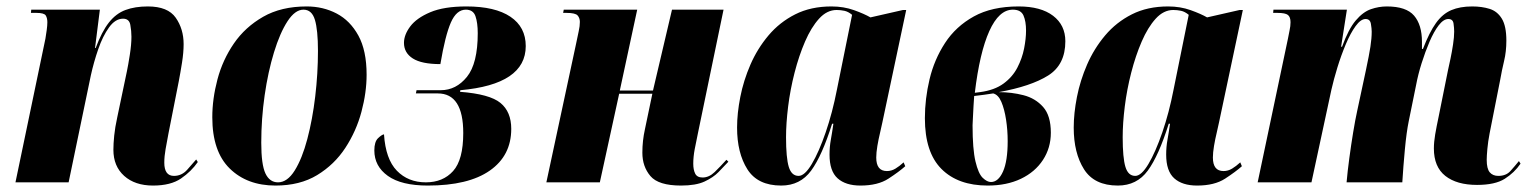

<svg xmlns="http://www.w3.org/2000/svg" viewBox="-20 -566 4760 596"><path d="M455 10Q399 10 365.5 -20Q332 -50 332 -101Q332 -120 334.5 -145Q337 -170 344 -202L374 -345Q378 -364 383 -396Q388 -428 388 -452Q388 -470 384.5 -489Q381 -508 362 -508Q338 -508 318.5 -481Q299 -454 285 -413.5Q271 -373 262 -332L193 0H28L121 -446Q123 -458 125 -472.5Q127 -487 127 -497Q127 -510 122 -518Q117 -526 93 -526H76L77 -536H290L275 -417H277Q296 -468 318 -496Q340 -524 369.5 -535Q399 -546 439 -546Q501 -546 525.5 -511Q550 -476 550 -429Q550 -403 545 -371.5Q540 -340 535 -314L503 -152Q498 -125 494 -103Q490 -81 490 -61Q490 -20 520 -20Q544 -20 561 -39Q578 -58 589 -71L594 -63Q574 -34 542 -12Q510 10 455 10Z M835 10Q747 10 693 -43Q639 -96 639 -202Q639 -259 655 -319.5Q671 -380 706 -431Q741 -482 797 -514Q853 -546 932 -546Q983 -546 1025 -524Q1067 -502 1092.5 -455.5Q1118 -409 1118 -334Q1118 -279 1102 -219Q1086 -159 1052 -107Q1018 -55 964.5 -22.5Q911 10 835 10ZM843 0Q872 0 895 -37Q918 -74 934 -134.5Q950 -195 958.5 -266.5Q967 -338 967 -408Q967 -473 957.5 -504.5Q948 -536 922 -536Q896 -536 872.5 -500Q849 -464 830.5 -403.5Q812 -343 801.5 -270Q791 -197 791 -123Q791 -55 804 -27.5Q817 0 843 0Z M1308 10Q1226 10 1184 -20Q1142 -50 1142 -99Q1142 -126 1153.5 -137Q1165 -148 1172 -149Q1177 -72 1212 -36Q1247 0 1302 0Q1355 0 1386.5 -35Q1418 -70 1418 -153Q1418 -276 1339 -276H1271L1273 -286H1348Q1396 -286 1429.5 -327.5Q1463 -369 1463 -463Q1463 -495 1456 -515.5Q1449 -536 1426 -536Q1397 -536 1379.5 -496Q1362 -456 1347 -367Q1289 -367 1261.5 -384.5Q1234 -402 1234 -433Q1234 -458 1253.5 -484Q1273 -510 1315.5 -528Q1358 -546 1428 -546Q1517 -546 1564.5 -514Q1612 -482 1612 -423Q1612 -304 1409 -286L1408 -281Q1500 -274 1533.5 -246.5Q1567 -219 1567 -166Q1567 -83 1500.5 -36.5Q1434 10 1308 10Z M2094 10Q2024 10 1999 -19.5Q1974 -49 1974 -92Q1974 -111 1976 -129Q1978 -147 1982 -165L2005 -275H1902L1842 0H1676L1768 -429Q1773 -454 1776.5 -469.5Q1780 -485 1780 -498Q1780 -510 1773 -518Q1766 -526 1738 -526H1728L1730 -536H1958L1904 -285H2007L2066 -536H2226L2147 -155Q2141 -127 2136.5 -103Q2132 -79 2132 -58Q2132 -39 2138 -27Q2144 -15 2161 -15Q2181 -15 2198.5 -32Q2216 -49 2235 -70L2241 -64Q2227 -49 2210.5 -32Q2194 -15 2167 -2.5Q2140 10 2094 10Z M2405 10Q2332 10 2300 -40.5Q2268 -91 2268 -170Q2268 -214 2278 -265Q2288 -316 2309.5 -365.5Q2331 -415 2365.5 -456Q2400 -497 2448.5 -521.5Q2497 -546 2561 -546Q2599 -546 2631 -534.5Q2663 -523 2682 -512L2783 -535H2793L2719 -186Q2717 -175 2712 -154.5Q2707 -134 2703.5 -113Q2700 -92 2700 -77Q2700 -35 2733 -35Q2747 -35 2759.5 -42.5Q2772 -50 2785 -62L2790 -50Q2771 -33 2738 -11.5Q2705 10 2651 10Q2605 10 2580 -12.5Q2555 -35 2555 -86Q2555 -110 2559 -132Q2563 -154 2567 -182H2563Q2532 -83 2498 -36.5Q2464 10 2405 10ZM2459 -20Q2478 -20 2500 -57Q2522 -94 2543 -155Q2564 -216 2578 -288L2625 -520Q2613 -530 2601 -532.5Q2589 -535 2577 -535Q2547 -535 2522.5 -508Q2498 -481 2479 -437Q2460 -393 2446.5 -340.5Q2433 -288 2426.5 -235.5Q2420 -183 2420 -140Q2420 -76 2428.5 -48Q2437 -20 2459 -20Z M3046 10Q2954 10 2902.5 -41.5Q2851 -93 2851 -199Q2851 -259 2865.5 -320Q2880 -381 2913.5 -432.5Q2947 -484 3003 -515Q3059 -546 3142 -546Q3211 -546 3249 -517Q3287 -488 3287 -438Q3287 -365 3233.5 -331.5Q3180 -298 3080 -280Q3120 -280 3157 -270.5Q3194 -261 3218 -234Q3242 -207 3242 -154Q3242 -107 3217.5 -69.5Q3193 -32 3149 -11Q3105 10 3046 10ZM3022 -280Q3067 -286 3095 -306.5Q3123 -327 3138 -356Q3153 -385 3159 -415.5Q3165 -446 3165 -471Q3165 -500 3157 -518Q3149 -536 3124 -536Q3081 -536 3051 -469.5Q3021 -403 3006 -278ZM3056 -1Q3079 -1 3093.5 -33.5Q3108 -66 3108 -128Q3108 -162 3103 -194.5Q3098 -227 3088.5 -249.5Q3079 -272 3063 -276Q3051 -274 3036 -272Q3021 -270 3004 -268Q3003 -258 3002 -237.5Q3001 -217 3000 -198.5Q2999 -180 2999 -177Q2999 -103 3008 -65Q3017 -27 3030.5 -14Q3044 -1 3056 -1Z M3450 10Q3377 10 3345 -40.5Q3313 -91 3313 -170Q3313 -214 3323 -265Q3333 -316 3354.5 -365.5Q3376 -415 3410.5 -456Q3445 -497 3493.5 -521.5Q3542 -546 3606 -546Q3644 -546 3676 -534.5Q3708 -523 3727 -512L3828 -535H3838L3764 -186Q3762 -175 3757 -154.5Q3752 -134 3748.5 -113Q3745 -92 3745 -77Q3745 -35 3778 -35Q3792 -35 3804.5 -42.5Q3817 -50 3830 -62L3835 -50Q3816 -33 3783 -11.5Q3750 10 3696 10Q3650 10 3625 -12.5Q3600 -35 3600 -86Q3600 -110 3604 -132Q3608 -154 3612 -182H3608Q3577 -83 3543 -36.5Q3509 10 3450 10ZM3504 -20Q3523 -20 3545 -57Q3567 -94 3588 -155Q3609 -216 3623 -288L3670 -520Q3658 -530 3646 -532.5Q3634 -535 3622 -535Q3592 -535 3567.5 -508Q3543 -481 3524 -437Q3505 -393 3491.5 -340.5Q3478 -288 3471.5 -235.5Q3465 -183 3465 -140Q3465 -76 3473.5 -48Q3482 -20 3504 -20Z M4565 8Q4502 8 4466.5 -20Q4431 -48 4431 -105Q4431 -125 4435 -148.5Q4439 -172 4446 -205L4475 -349Q4478 -362 4482.5 -383.5Q4487 -405 4490.5 -428Q4494 -451 4494 -468Q4494 -479 4492 -493Q4490 -507 4476 -507Q4461 -507 4446 -487.5Q4431 -468 4417.5 -436.5Q4404 -405 4393 -370Q4382 -335 4376 -303L4353 -190Q4346 -156 4341 -102.5Q4336 -49 4333 0H4160Q4163 -34 4168.5 -75Q4174 -116 4180.5 -155.5Q4187 -195 4193 -222L4220 -348Q4230 -395 4234 -421Q4238 -447 4238 -468Q4238 -477 4235.5 -492Q4233 -507 4219 -507Q4204 -507 4188 -485Q4172 -463 4157.5 -428.5Q4143 -394 4131.5 -356.5Q4120 -319 4113 -288L4051 0H3884L3978 -446Q3980 -458 3983 -471.5Q3986 -485 3986 -497Q3986 -513 3978 -519.5Q3970 -526 3945 -526H3932L3933 -536H4161L4143 -421H4146Q4166 -476 4188.5 -502.5Q4211 -529 4235.5 -537.5Q4260 -546 4285 -546Q4345 -546 4369.5 -517.5Q4394 -489 4394 -436V-414H4397Q4417 -466 4437.5 -494.5Q4458 -523 4485 -534.5Q4512 -546 4550 -546Q4580 -546 4604 -538.5Q4628 -531 4642 -508Q4656 -485 4656 -440Q4656 -406 4649 -377Q4642 -348 4637 -319L4604 -152Q4599 -126 4597 -103.5Q4595 -81 4595 -70Q4595 -42 4604.5 -31Q4614 -20 4631 -20Q4655 -20 4668.5 -35Q4682 -50 4695 -66L4700 -58Q4681 -30 4651 -11Q4621 8 4565 8Z"/></svg>

Font: Noto Serif Display ExtraCondensed Black
Style: Italic
Weight: 900
Width: 2
Italic angle: -12°
Designer: Monotype Design Team
Foundry: Monotype Imaging Inc.
Version: Version 2.009